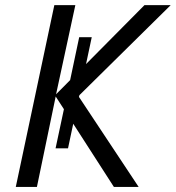

<svg xmlns="http://www.w3.org/2000/svg" viewBox="-20 -734 690 754"><path d="M231 -305.2 198.7 -355 125 0H42L193.4 -713.9H275.9L200.2 -363.8L255.4 -419.4L291 -587.9H340.3L317.9 -482.4L547.4 -713.9H650.4L292 -360.4L290 -353.5L524.4 0H427.2L267.6 -248L247.1 -151.4H198.2Z"/></svg>

Font: Viking Open Sans
Style: Italic
Weight: 400
Italic angle: -12°
Foundry: Ascender Corporation
Version: Version 2.000